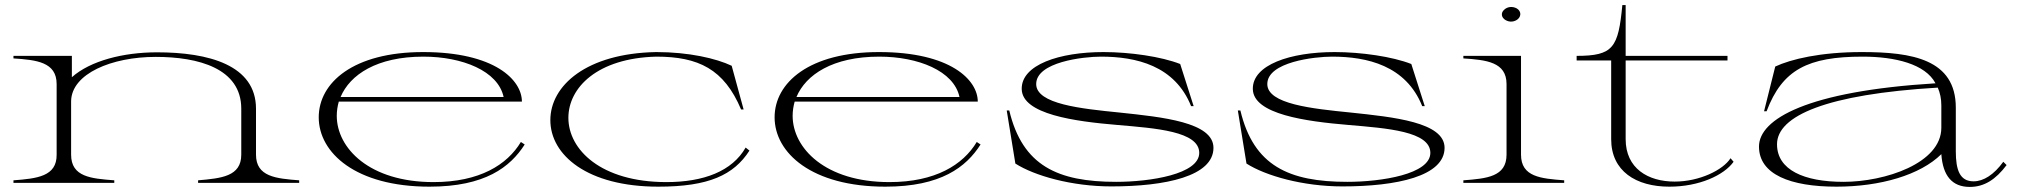

<svg xmlns="http://www.w3.org/2000/svg" viewBox="-20 -720 7952 756"><path d="M988 -111V-292C988 -464 801 -514 598 -514C466 -514 336 -481 263 -416V-500H33V-490C123 -484 203 -476 203 -389V-111C204 -25 125 -17 33 -10V0H430V-10C339 -17 260 -23 260 -111V-322C262 -430 420 -496 593 -496C761 -496 930 -451 930 -292V-111C930 -25 851 -18 760 -10V0H1158V-10C1067 -17 988 -24 988 -111Z M1671 15C1890 15 1989 -62 2046 -151L2031 -161C1977 -71 1868 -3 1687 -3C1434 -3 1306 -137 1306 -264C1306 -283 1309 -302 1314 -320H2035C2035 -405 1928 -515 1646 -515C1372 -515 1235 -395 1235 -258C1235 -118 1381 15 1671 15ZM1321 -338C1358 -426 1464 -497 1647 -497C1800 -497 1941 -441 1963 -338Z M2572 15C2771 15 2869 -31 2931 -127L2916 -139C2863 -46 2751 -3 2604 -3C2346 -3 2218 -131 2218 -256C2218 -375 2332 -491 2564 -497C2730 -497 2831 -448 2898 -289H2908L2861 -461C2800 -490 2692 -515 2564 -515C2289 -510 2147 -383 2147 -247C2147 -109 2293 15 2572 15Z M3466 15C3685 15 3784 -62 3841 -151L3826 -161C3772 -71 3663 -3 3482 -3C3229 -3 3101 -137 3101 -264C3101 -283 3104 -302 3109 -320H3830C3830 -405 3723 -515 3441 -515C3167 -515 3030 -395 3030 -258C3030 -118 3176 15 3466 15ZM3116 -338C3153 -426 3259 -497 3442 -497C3595 -497 3736 -441 3758 -338Z M4356 14C4569 14 4758 -26 4758 -138C4758 -239 4557 -259 4387 -277C4238 -292 4060 -310 4060 -389C4060 -476 4246 -497 4315 -497C4453 -497 4606 -462 4670 -302H4680L4627 -468C4553 -497 4430 -515 4325 -515C4151 -515 4001 -465 4003 -369C4005 -270 4212 -242 4379 -228C4531 -215 4702 -203 4702 -118C4702 -34 4509 -4 4375 -4C4145 -4 4006 -67 3954 -285H3944L3978 -76C4053 -28 4200 14 4356 14Z M5266 14C5479 14 5668 -26 5668 -138C5668 -239 5467 -259 5297 -277C5148 -292 4970 -310 4970 -389C4970 -476 5156 -497 5225 -497C5363 -497 5516 -462 5580 -302H5590L5537 -468C5463 -497 5340 -515 5235 -515C5061 -515 4911 -465 4913 -369C4915 -270 5122 -242 5289 -228C5441 -215 5612 -203 5612 -118C5612 -34 5419 -4 5285 -4C5055 -4 4916 -67 4864 -285H4854L4888 -76C4963 -28 5110 14 5266 14Z M5742 -10V0H6139V-10C6048 -17 5969 -23 5969 -111V-500H5742V-490C5832 -484 5912 -476 5912 -389V-111C5912 -24 5834 -17 5742 -10ZM5957 -645C5971 -658 5969 -677 5952 -687C5935 -696 5915 -694 5902 -681C5889 -669 5891 -651 5908 -641C5925 -631 5944 -634 5957 -645Z M6188 -482H6324V-172C6324 -46 6422 15 6553 15C6671 15 6768 -30 6806 -83L6794 -97C6765 -51 6672 -5 6574 -5C6469 -5 6381 -57 6381 -172V-482H6782V-500H6381V-700H6368C6352 -533 6333 -500 6188 -500Z M7211 15C7384 15 7541 -31 7624 -113C7630 -27 7667 16 7736 16C7793 16 7838 -13 7881 -70L7868 -83C7831 -32 7790 -6 7751 -6C7697 -6 7681 -50 7681 -124V-296C7681 -487 7508 -515 7311 -515C7148 -515 7032 -487 6970 -458L6926 -282H6936C6998 -446 7099 -497 7314 -497C7442 -497 7561 -468 7601 -392C7095 -361 6906 -251 6906 -143C6906 -33 7030 15 7211 15ZM7239 -4C7083 -4 6977 -51 6977 -152C6977 -264 7172 -349 7610 -375C7619 -354 7624 -332 7624 -305V-217C7624 -77 7402 -4 7239 -4Z"/></svg>

Font: Sprat Extended Light
Style: Regular
Weight: 300
Width: 9
Designer: Ethan Nakache
Foundry: Collletttivo
Version: Version 2.000;Glyphs 3.2 (3217)